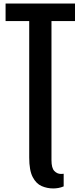

<svg xmlns="http://www.w3.org/2000/svg" viewBox="-20 -854 458 1091"><path d="M282.2 216.8Q248 216.8 216.8 203.4Q185.5 189.9 165.8 152.1Q146 114.3 146 41V-734.4H11.7V-834H406.2V-734.4H272.5V56.6Q272.5 100.6 288.6 117.4Q304.7 134.3 326.2 134.3Q330.1 134.3 334.2 134Q338.4 133.8 341.8 133.3V205.1Q327.1 211.4 312 214.1Q296.9 216.8 282.2 216.8Z"/></svg>

Font: Fjalla One
Style: Regular
Weight: 400
Designer: Irina Smirnova, Eben Sorkin
Foundry: Sorkin Type
Version: Version 1.002; ttfautohint (v1.8.4.7-5d5b);gftools[0.9.25]